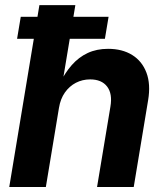

<svg xmlns="http://www.w3.org/2000/svg" viewBox="-20 -748 663 768"><path d="M215.8 -316.1 163.4 0H17L137.6 -727.5H281.4L228.6 -409.6H216.6Q238.8 -455.6 266.9 -487.5Q294.9 -519.3 330.8 -536Q366.7 -552.7 412.2 -552.7Q469 -552.7 508.7 -528.1Q548.4 -503.4 565.8 -457.3Q583.2 -411.3 572.5 -347.2L514.9 0H368.2L421.7 -321.7Q430.4 -373 408.5 -401.7Q386.6 -430.4 340.5 -430.4Q309.8 -430.4 283.6 -416.9Q257.5 -403.3 239.6 -378Q221.7 -352.6 215.8 -316.1ZM48.3 -592.7 63 -680.7H414.3L399.6 -592.7Z"/></svg>

Font: Inter Variable
Style: Italic
Weight: 400
Italic angle: -9.39999°
Designer: Rasmus Andersson
Foundry: rsms
Version: Version 4.001;git-9221beed3